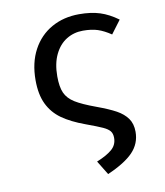

<svg xmlns="http://www.w3.org/2000/svg" viewBox="-86 -624 786 915"><g transform="rotate(-10 307.5 -166.0)"><path d="M545.1 -494.4 497.4 -430.8Q464.1 -453.3 434.4 -463.1Q404.6 -472.8 363.1 -472.8Q319 -472.8 283.1 -450.8Q247.2 -428.7 226.2 -385.1Q205.1 -341.5 205.1 -279.5Q205.1 -228.2 218.2 -199Q231.3 -169.7 264.1 -149.2Q296.9 -128.7 364.1 -104.1Q422.6 -82.6 456.2 -64.1Q489.7 -45.6 508.2 -19.7Q526.7 6.2 526.7 45.1Q526.7 102.1 487.4 143.1Q448.2 184.1 363.1 221L321.5 153.3Q370.8 133.3 395.9 111.5Q421 89.7 421 55.9Q421 35.4 411.3 23.1Q401.5 10.8 377.9 0Q354.4 -10.8 298.5 -31.3Q229.7 -56.4 187.2 -86.9Q144.6 -117.4 122.3 -163.8Q100 -210.3 100 -279.5Q100 -363.6 133.1 -425.4Q166.2 -487.2 224.9 -520.3Q283.6 -553.3 358.5 -553.3Q416.4 -553.3 459 -539.7Q501.5 -526.2 545.1 -494.4Z"/></g></svg>

Font: Fira Code Fixed Retina
Style: Regular
Weight: 450
Monospace: yes
Designer: Carrois Corporate, Edenspiekermann AG, Nikita Prokopov
Foundry: Carrois Corporate, Edenspiekermann AG, Nikita Prokopov
Version: Version 5.002